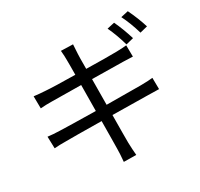

<svg xmlns="http://www.w3.org/2000/svg" viewBox="-152 -1021 1304 1254"><g transform="rotate(-20 500.0 -394.0)"><path d="M779 -651Q740 -731 698 -790L751 -812Q793 -753 833 -675ZM522 -325Q620 -341 775 -368Q838 -380 863 -388L879 -304Q875 -304 789 -290L535 -249L557 -118Q568 -53 570 -44Q581 9 592 49L500 64Q495 4 489 -30Q487 -39 477 -104L455 -236Q240 -201 194 -192Q144 -184 106 -174L88 -261Q129 -263 176 -270Q230 -277 442 -311L410 -503L191 -467Q152 -461 110 -450L93 -540Q135 -542 176 -547Q231 -552 397 -579Q392 -612 385 -650Q378 -685 378 -688Q374 -714 362 -758L451 -771L459 -702Q460 -688 477 -591Q632 -615 703 -629Q751 -639 775 -646L791 -562L719 -552L490 -515ZM861 -852Q910 -784 945 -716L891 -692Q852 -771 808 -830Z"/></g></svg>

Font: Source Han Sans K Regular
Style: Regular
Weight: 400
Designer: Ryoko NISHIZUKA  (kana & ideographs); Paul D. Hunt (Latin, Greek & Cyrillic); Wenlong ZHANG  (bopomofo); Sandoll Communi
Foundry: Adobe Systems Incorporated
Version: Version 1.00 July 18, 2014, initial release